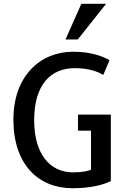

<svg xmlns="http://www.w3.org/2000/svg" viewBox="-20 -981 710 1017"><path d="M567 -22C530 -3 464 16 364 16C184 16 51 -109 51 -347C51 -578 192 -707 368 -707C463 -707 527 -682 560 -662L527 -584C497 -603 447 -619 384 -620C247 -623 161 -531 161 -344C161 -170 240 -68 368 -68C415 -68 450 -76 462 -82V-289H393V-374H567ZM392 -772H327L411 -961H542Z"/></svg>

Font: Repo Medium
Style: Regular
Weight: 500
Designer: Stefan Peev
Foundry: Context Ltd
Version: Version 1.502